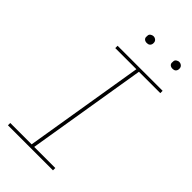

<svg xmlns="http://www.w3.org/2000/svg" viewBox="-278 -984 1055 1055"><g transform="rotate(45 250.0 -456.0)"><path d="M371 0H21V-18H187L302 -717H138V-735H488V-717H322L207 -18H371ZM440 -859Q434 -859 428.5 -861Q423 -863 419 -867.5Q415 -872 414.5 -878.5Q414 -885 415 -891Q415 -896 417.5 -900Q420 -904 424 -906.5Q428 -909 432 -910.5Q436 -912 441 -912Q447 -912 452.5 -909.5Q458 -907 462 -902.5Q466 -898 467 -891.5Q468 -885 467 -879Q466 -874 463.5 -870Q461 -866 457.5 -863.5Q454 -861 449.5 -860Q445 -859 440 -859ZM240 -859Q234 -859 228.5 -861Q223 -863 219 -867.5Q215 -872 214.5 -878.5Q214 -885 215 -891Q215 -896 217.5 -900Q220 -904 224 -906.5Q228 -909 232 -910.5Q236 -912 241 -912Q247 -912 252.5 -909.5Q258 -907 262 -902.5Q266 -898 267 -891.5Q268 -885 267 -879Q266 -874 263.5 -870Q261 -866 257.5 -863.5Q254 -861 249.5 -860Q245 -859 240 -859Z"/></g></svg>

Font: Iosevka Term Curly Thin
Style: Italic
Weight: 100
Italic angle: -9°
Designer: Belleve Invis
Foundry: Belleve Invis
Version: Version 32.3.0